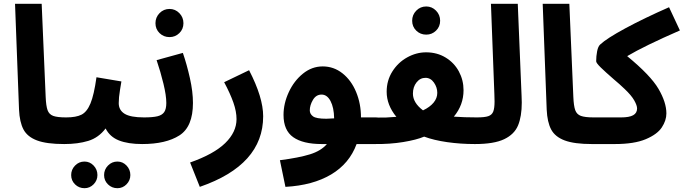

<svg xmlns="http://www.w3.org/2000/svg" viewBox="-20 -752 3593 1009"><path d="M80 -176 59 -732H199L220 -243Q222 -195 230 -173Q238 -151 259.5 -143Q281 -135 327 -135Q363 -135 380.5 -116.5Q398 -98 398 -67Q398 -35 376.5 -15Q355 5 317 5Q225 5 174.5 -14Q124 -33 103.5 -71.5Q83 -110 80 -176Z M807 -67Q807 -35 786 -15Q765 5 727 5Q653 5 605 -14Q557 -33 535 -77Q498 -28 443.5 -11.5Q389 5 318 5L328 -135Q380 -135 408.5 -149.5Q437 -164 455.5 -208.5Q474 -253 487 -346L618 -324Q617 -317 610.5 -278.5Q604 -240 604 -210Q604 -173 635 -154Q666 -135 737 -135Q773 -135 790 -116.5Q807 -98 807 -67ZM354 168Q354 139 374.5 118Q395 97 424 97Q452 97 472 118Q492 139 492 168Q492 196 472 216.5Q452 237 424 237Q395 237 374.5 217Q354 197 354 168ZM527 168Q527 139 547.5 118Q568 97 597 97Q625 97 645 118Q665 139 665 168Q665 196 645 216.5Q625 237 597 237Q568 237 547.5 217Q527 197 527 168Z M737 -135Q783 -135 807.5 -141Q832 -147 843 -163Q854 -179 854 -211Q854 -250 839 -312Q824 -374 803 -436L941 -474Q962 -413 978 -341.5Q994 -270 994 -211Q994 -86 923 -40.5Q852 5 727 5ZM797 -630Q797 -661 818.5 -683Q840 -705 871 -705Q901 -705 922.5 -683Q944 -661 944 -630Q944 -599 922.5 -578Q901 -557 871 -557Q840 -557 818.5 -578Q797 -599 797 -630Z M979 102Q1104 58 1163.5 0Q1223 -58 1223 -126Q1223 -166 1206.5 -213Q1190 -260 1158 -320L1289 -383Q1363 -240 1363 -141Q1363 115 1030 230Z M2027 -67Q2027 -35 2005.5 -15Q1984 5 1946 5H1854Q1816 108 1720 165Q1624 222 1480 230L1451 90Q1551 77 1609 59Q1667 41 1698 5H1671Q1572 5 1521 -31Q1470 -67 1470 -148Q1470 -208 1497.5 -267.5Q1525 -327 1572 -365Q1619 -403 1676 -403Q1734 -403 1780 -366.5Q1826 -330 1851.5 -268.5Q1877 -207 1877 -135H1956Q1992 -135 2009.5 -116.5Q2027 -98 2027 -67ZM1695 -128Q1706 -128 1736 -130Q1735 -187 1717 -221Q1699 -255 1670 -255Q1641 -255 1624.5 -227Q1608 -199 1608 -172Q1608 -153 1625 -140.5Q1642 -128 1695 -128Z M2556 -67Q2556 -35 2534.5 -15Q2513 5 2475 5Q2400 5 2330 -5Q2260 -15 2209 -34Q2169 -17 2099 -5.5Q2029 6 1947 5L1957 -134Q2010 -133 2063 -138Q2012 -200 2012 -270Q2012 -329 2042 -376.5Q2072 -424 2120 -450.5Q2168 -477 2219 -477Q2277 -477 2322 -449.5Q2367 -422 2391.5 -376.5Q2416 -331 2416 -278Q2416 -200 2365 -139Q2418 -135 2485 -135Q2521 -135 2538.5 -116.5Q2556 -98 2556 -67ZM2150 -260Q2150 -212 2203 -172Q2239 -189 2258.5 -212.5Q2278 -236 2278 -264Q2278 -293 2260.5 -318Q2243 -343 2216 -343Q2188 -343 2169 -319Q2150 -295 2150 -260ZM2146 -643Q2146 -674 2167.5 -696Q2189 -718 2220 -718Q2250 -718 2271.5 -696Q2293 -674 2293 -643Q2293 -612 2271.5 -591Q2250 -570 2220 -570Q2189 -570 2167.5 -591Q2146 -612 2146 -643Z M2486 -135Q2527 -135 2546 -141.5Q2565 -148 2572 -165.5Q2579 -183 2579 -219Q2579 -243 2578 -258L2560 -732H2701L2721 -248L2722 -213Q2722 -140 2702.5 -93Q2683 -46 2629.5 -20.5Q2576 5 2476 5Z M2853 -176 2832 -732H2972L2993 -243Q2995 -195 3003 -173Q3011 -151 3032.5 -143Q3054 -135 3100 -135Q3136 -135 3153.5 -116.5Q3171 -98 3171 -67Q3171 -35 3149.5 -15Q3128 5 3090 5Q2998 5 2947.5 -14Q2897 -33 2876.5 -71.5Q2856 -110 2853 -176Z M3482 -156Q3482 -119 3458 -82.5Q3434 -46 3373.5 -20.5Q3313 5 3211 5H3091L3101 -135H3244Q3287 -135 3307.5 -146.5Q3328 -158 3328 -182Q3328 -198 3313 -224.5Q3298 -251 3262 -285Q3236 -310 3206 -335Q3161 -374 3137 -397.5Q3113 -421 3113 -430Q3113 -457 3118 -482.5Q3123 -508 3134 -518Q3168 -550 3266 -603Q3364 -656 3496 -714L3553 -592Q3367 -511 3276 -457Q3399 -356 3440.5 -285Q3482 -214 3482 -156Z"/></svg>

Font: Noto Sans Arabic
Style: Bold
Weight: 700
Designer: Nadine Chahine
Foundry: Monotype Imaging Inc.
Version: Version 1.001